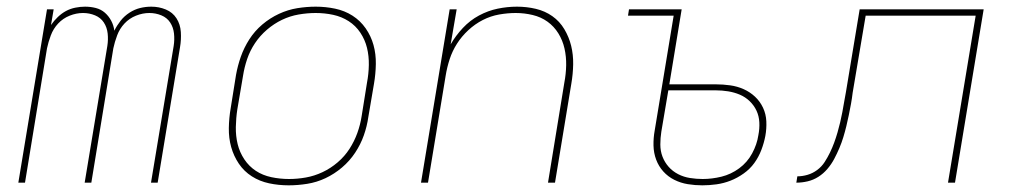

<svg xmlns="http://www.w3.org/2000/svg" viewBox="-20 -548 3040 576"><path d="M35 0 121 -520H141L133 -473Q142 -486 153.5 -497Q165 -508 178 -515Q191 -522 206 -525Q221 -528 235 -528Q252 -528 267.5 -524Q283 -520 294.5 -510Q306 -500 313.5 -486Q321 -472 323 -456Q331 -472 342 -486Q353 -500 368.5 -510Q384 -520 400.5 -524Q417 -528 434 -528Q457 -528 477.5 -519.5Q498 -511 509.5 -493Q521 -475 522.5 -452Q524 -429 520 -406L453 0H433L501 -410Q504 -429 502 -447.5Q500 -466 490.5 -480.5Q481 -495 464 -502Q447 -509 428 -509Q408 -509 388 -501Q368 -493 353.5 -477.5Q339 -462 331.5 -442Q324 -422 320 -403L254 0H234L302 -410Q305 -429 303 -447.5Q301 -466 291.5 -480.5Q282 -495 265 -502Q248 -509 229 -509Q209 -509 189 -501Q169 -493 154.5 -477.5Q140 -462 132.5 -442Q125 -422 121 -403L55 0Z M846 8Q816 8 787.5 2Q759 -4 735.5 -19Q712 -34 696.5 -57Q681 -80 673.5 -107Q666 -134 666.5 -164Q667 -194 672 -223L688 -323Q693 -351 702.5 -378Q712 -405 728 -430Q744 -455 767 -474.5Q790 -494 817 -506.5Q844 -519 872 -523.5Q900 -528 927 -528Q957 -528 985.5 -522Q1014 -516 1037.5 -501Q1061 -486 1077 -463Q1093 -440 1100.5 -413Q1108 -386 1107.5 -356Q1107 -326 1102 -297L1085 -197Q1081 -169 1071.5 -142Q1062 -115 1045.5 -90Q1029 -65 1006 -45.5Q983 -26 956.5 -13.5Q930 -1 901.5 3.5Q873 8 846 8ZM847 -11Q872 -11 897.5 -15.5Q923 -20 947.5 -31.5Q972 -43 993 -61Q1014 -79 1028.5 -101.5Q1043 -124 1052 -149Q1061 -174 1065 -200L1081 -300Q1086 -326 1086.5 -353Q1087 -380 1081 -404.5Q1075 -429 1061 -450Q1047 -471 1026 -484.5Q1005 -498 979.5 -503.5Q954 -509 927 -509Q902 -509 876 -504.5Q850 -500 826 -488.5Q802 -477 781 -459Q760 -441 745 -418.5Q730 -396 721.5 -371Q713 -346 709 -320L692 -220Q688 -194 687.5 -167Q687 -140 693 -115.5Q699 -91 713 -70Q727 -49 747.5 -35.5Q768 -22 794 -16.5Q820 -11 847 -11Z M1243 0 1329 -520H1350L1332 -415Q1347 -441 1368.5 -464Q1390 -487 1417 -501.5Q1444 -516 1473 -522Q1502 -528 1531 -528Q1560 -528 1587.5 -521.5Q1615 -515 1637 -499.5Q1659 -484 1673 -460.5Q1687 -437 1693.5 -410.5Q1700 -384 1699.5 -355Q1699 -326 1694 -297L1645 0H1624L1673 -300Q1678 -326 1678.5 -352Q1679 -378 1673.5 -402.5Q1668 -427 1655 -448Q1642 -469 1622.5 -483Q1603 -497 1578 -503Q1553 -509 1527 -509Q1503 -509 1477.5 -504.5Q1452 -500 1428.5 -488Q1405 -476 1385 -457.5Q1365 -439 1351 -417Q1337 -395 1329 -370.5Q1321 -346 1317 -321L1264 0Z M2087 8Q2065 8 2043.5 4.5Q2022 1 2003 -8.5Q1984 -18 1970 -33.5Q1956 -49 1948.5 -69Q1941 -89 1940.5 -111.5Q1940 -134 1944 -156L2001 -501H1864L1867 -520H2025L1988 -295H2127Q2149 -295 2170.5 -292Q2192 -289 2211 -280.5Q2230 -272 2245 -258Q2260 -244 2269 -225Q2278 -206 2279 -184Q2280 -162 2276 -140Q2272 -119 2264 -98Q2256 -77 2243 -59Q2230 -41 2211 -27.5Q2192 -14 2171.5 -6Q2151 2 2129.5 5Q2108 8 2087 8ZM2088 -11Q2116 -11 2144.5 -18Q2173 -25 2197.5 -43Q2222 -61 2236.5 -88Q2251 -115 2255 -142Q2259 -162 2258 -181Q2257 -200 2249.5 -216Q2242 -232 2229 -244.5Q2216 -257 2199.5 -264Q2183 -271 2164.5 -274Q2146 -277 2127 -277H1985L1964 -153Q1961 -134 1961 -114.5Q1961 -95 1967.5 -78Q1974 -61 1986 -47.5Q1998 -34 2014.5 -25.5Q2031 -17 2050 -14Q2069 -11 2088 -11Z M2369 0 2372 -19Q2387 -19 2402.5 -23.5Q2418 -28 2431.5 -38Q2445 -48 2454 -62Q2463 -76 2470 -90.5Q2477 -105 2482.5 -120Q2488 -135 2492.5 -150.5Q2497 -166 2500.5 -181Q2504 -196 2507 -211.5Q2510 -227 2512.5 -242.5Q2515 -258 2518 -273L2559 -520H2931L2845 0H2824L2907 -501H2577L2538 -270Q2536 -253 2533 -236.5Q2530 -220 2526.5 -203Q2523 -186 2519 -169.5Q2515 -153 2510 -136.5Q2505 -120 2498 -103.5Q2491 -87 2482.5 -71Q2474 -55 2462 -41Q2450 -27 2435 -17.5Q2420 -8 2403 -4Q2386 0 2369 0Z"/></svg>

Font: Iosevka Thin Extended
Style: Italic
Weight: 100
Width: 7
Italic angle: -9°
Monospace: yes
Designer: Belleve Invis
Foundry: Belleve Invis
Version: Version 32.5.0; ttfautohint (v1.8.4)